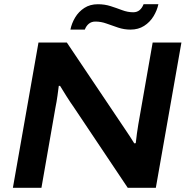

<svg xmlns="http://www.w3.org/2000/svg" viewBox="-20 -888 889 908"><path d="M41 0 162 -687H296L556 -300Q562 -291 572.5 -275.5Q583 -260 594.5 -242.5Q606 -225 615 -210L622 -211Q624 -230 627.5 -256.5Q631 -283 634 -299L702 -687H838L717 0H584L329 -381Q314 -402 295 -432Q276 -462 264 -482H258Q256 -466 252 -436.5Q248 -407 242 -378L176 0ZM313 -748Q319 -778 335.5 -805.5Q352 -833 379 -850.5Q406 -868 443 -868Q475 -868 503 -859Q531 -850 557.5 -840Q584 -830 610 -830Q628 -830 640 -840Q652 -850 659 -868H729Q723 -839 706 -811Q689 -783 661.5 -765.5Q634 -748 597 -748Q567 -748 538.5 -757.5Q510 -767 484 -776.5Q458 -786 431 -786Q413 -786 400.5 -776Q388 -766 381 -748Z"/></svg>

Font: Archivo SemiExpanded SemiBold
Style: Italic
Weight: 600
Width: 6
Italic angle: -10°
Designer: Hector Gatti
Foundry: Omnibus-Type
Version: Version 2.001